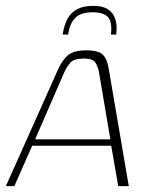

<svg xmlns="http://www.w3.org/2000/svg" viewBox="-31 -636 509 656"><path d="M-11 0 167 -398Q181 -430 201 -447Q221 -464 264 -464Q306 -464 321 -448.5Q336 -433 341 -398L409 0H373L349 -138H79L18 0ZM89 -160H346L307 -390Q304 -408 295 -422Q286 -436 256 -436Q221 -436 209 -421.5Q197 -407 189 -390ZM289 -616Q320 -616 338 -604Q356 -592 363 -570.5Q370 -549 366 -518H348Q353 -562 337.5 -578Q322 -594 285 -594Q244 -594 225.5 -574.5Q207 -555 202 -518H183Q188 -550 199.5 -571.5Q211 -593 232.5 -604.5Q254 -616 289 -616Z"/></svg>

Font: Genos ExtraLight
Style: Italic
Weight: 250
Italic angle: -8°
Designer: Robert E. Leuschke
Foundry: Robert E. Leuschke
Version: Version 1.010